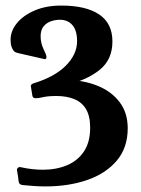

<svg xmlns="http://www.w3.org/2000/svg" viewBox="-20 -500 506 690"><path d="M143 170Q123 170 102 168.5Q81 167 61 165Q54 164 51 161Q48 158 47 152Q46 142 44.5 132Q43 122 41 112Q40 107 44.5 103Q49 99 55 101Q96 110 134 110Q182 110 220.5 94Q259 78 281.5 44.5Q304 11 304 -41Q304 -83 289 -108Q274 -133 246.5 -144Q219 -155 183 -155Q153 -155 135.5 -151Q118 -147 108 -147Q97 -147 96 -158L91 -189Q90 -194 94 -197Q98 -200 102 -201Q177 -224 217 -264.5Q257 -305 257 -352Q257 -390 240.5 -409.5Q224 -429 195 -429Q179 -429 163 -423.5Q147 -418 136.5 -405Q126 -392 126 -370Q126 -345 136.5 -323.5Q147 -302 147 -296Q147 -285 138 -288L46 -309Q36 -311 31.5 -315Q27 -319 24 -326Q20 -334 19 -342Q18 -350 18 -357Q18 -389 41 -417Q64 -445 105 -462.5Q146 -480 200 -480Q289 -480 336.5 -448Q384 -416 384 -351Q384 -285 337 -248Q290 -211 220 -196L218 -213Q280 -212 330 -192Q380 -172 409.5 -133.5Q439 -95 439 -39Q439 31 399.5 77.5Q360 124 293 147Q226 170 143 170Z"/></svg>

Font: Young Serif Light
Style: Regular
Weight: 300
Designer: Bastien Sozeau
Foundry: NBR — Bastien Sozeau
Version: Version 5.001